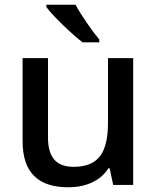

<svg xmlns="http://www.w3.org/2000/svg" viewBox="-20 -786 667 816"><path d="M301 -766H177V-756C204 -719 284 -642 331 -606H402V-618C371 -655 325 -721 301 -766ZM546 -539H439V-267C439 -144 404 -77 293 -77C218 -77 184 -118 184 -202V-539H76V-186C76 -49 146 10 271 10C340 10 406 -15 441 -71H446L461 0H546Z"/></svg>

Font: Noto Sans Georgian Medium
Style: Regular
Weight: 500
Designer: Monotype Design Team, Akaki Razmadze
Foundry: Google LLC
Version: Version 2.005